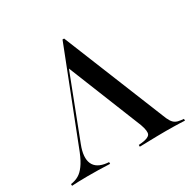

<svg xmlns="http://www.w3.org/2000/svg" viewBox="-144 -715 850 849"><g transform="rotate(-30 281.5 -290.5)"><path d="M285.5 -581.5 492.7 -69.4Q500.8 -47.6 508.5 -35.5Q516.1 -23.4 526.6 -17.7Q537.1 -12.1 552.4 -10.5L566.9 -8.9V0Q555.6 -0.8 541.5 -1.2Q527.4 -1.6 510.9 -2Q494.4 -2.4 475 -2.4H466.9H466.1Q445.2 -2.4 425.8 -2Q406.5 -1.6 389.9 -1.2Q373.4 -0.8 359.7 -0.4Q346 0 336.3 0V-8.9L353.2 -10.5Q387.1 -14.5 394.8 -27.8Q402.4 -41.1 388.7 -79.8L235.5 -461.3L246.8 -479.8L116.1 -140.3Q93.5 -82.3 108.5 -48.8Q123.4 -15.3 175 -9.7L184.7 -8.9V0Q155.6 -1.6 124.6 -2Q93.5 -2.4 69.4 -2.4Q43.5 -2.4 24.6 -1.6Q5.6 -0.8 -9.7 0V-8.9L0 -10.5Q22.6 -15.3 39.1 -27.8Q55.6 -40.3 71 -64.9Q86.3 -89.5 102.4 -133.1L277.4 -581.5Z"/></g></svg>

Font: Playfair 144pt SemiCondensed Medium
Style: Regular
Weight: 500
Width: 4
Designer: Claus Eggers Sørensen
Foundry: Claus Eggers Sørensen
Version: Version 2.203